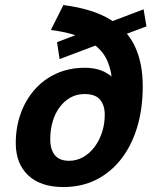

<svg xmlns="http://www.w3.org/2000/svg" viewBox="-20 -744 640 775"><path d="M220.6 -505.6 210.2 -573.8 559.6 -706.4 571.2 -637.6ZM236.2 11Q143.6 11 93.6 -36.5Q43.6 -84 43.6 -165.8Q43.6 -229.6 63.2 -284.7Q82.8 -339.8 119.4 -381.7Q156 -423.6 207.4 -447Q258.8 -470.4 322 -470.4Q372.2 -470.4 407 -451Q441.8 -431.6 459.6 -405.2L433.2 -392.8Q433.2 -454 412 -501.1Q390.8 -548.2 336.9 -579.2Q283 -610.2 185.4 -623L235.8 -723.6Q353.4 -708.4 423.6 -665.9Q493.8 -623.4 525 -555.8Q556.2 -488.2 556.2 -396.4Q556.2 -304 533.2 -229Q510.2 -154 467.7 -100.3Q425.2 -46.6 366.7 -17.8Q308.2 11 236.2 11ZM258.6 -95Q289.4 -95 315.6 -109.8Q341.8 -124.6 361.5 -150.7Q381.2 -176.8 392 -210.2Q402.8 -243.6 402.8 -280.8Q402.8 -319.8 383.6 -342.1Q364.4 -364.4 321 -364.4Q289.4 -364.4 264 -350Q238.6 -335.6 220.3 -310.7Q202 -285.8 192.4 -252.8Q182.8 -219.8 182.8 -182Q182.8 -140.6 201.4 -117.8Q220 -95 258.6 -95Z"/></svg>

Font: Geist Mono
Style: Italic
Weight: 400
Italic angle: -12°
Monospace: yes
Designer: Basement.studio, Andrés Briganti, Mateo Zaragoza
Foundry: Basement.studio, Vercel, Andrés Briganti, Guido Ferreyra, Mateo Zaragoza
Version: Version 1.500